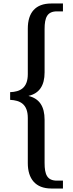

<svg xmlns="http://www.w3.org/2000/svg" viewBox="-20 -819 419 1098"><path d="M340 259V214H306C250 214 235 180 235 113V-134C235 -211 205 -255 144 -270V-271C205 -285 235 -330 235 -405V-653C235 -719 250 -754 306 -754H340V-799H273C183 -799 139 -747 139 -655V-395C139 -315 94 -294 38 -292V-248C94 -245 139 -225 139 -144V114C139 203 183 259 273 259Z"/></svg>

Font: Noto Serif Sinhala Condensed Medium
Style: Regular
Weight: 500
Width: 3
Designer: Jelle Bosma - Monotype Design Team
Foundry: Monotype Imaging Inc.
Version: Version 2.007